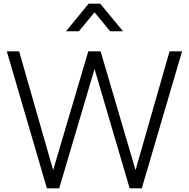

<svg xmlns="http://www.w3.org/2000/svg" viewBox="-20 -1024 1026 1044"><path d="M409 -854 494 -957 579 -854H649L525 -1004H462L339 -854ZM302 0 494 -649 685 0H751L970 -745H902L717 -99L527 -745H460L269 -99L84 -745H17L235 0Z"/></svg>

Font: Plus Jakarta Sans Light
Style: Regular
Weight: 300
Designer: Gumpita Rahayu
Foundry: Tokotype
Version: Version 2.071;gftools[0.9.30]